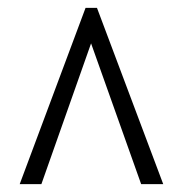

<svg xmlns="http://www.w3.org/2000/svg" viewBox="-20 -734 465 487"><path d="M30 -267 197 -714H226L394 -267H338L211 -624L85 -267Z"/></svg>

Font: Noto Serif Ethiopic ExtraCondensed
Style: Regular
Weight: 400
Width: 2
Designer: Monotype Design Team
Foundry: Monotype Imaging Inc.
Version: Version 2.102; ttfautohint (v1.8.4.7-5d5b)